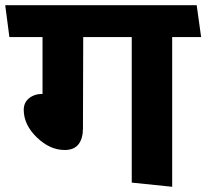

<svg xmlns="http://www.w3.org/2000/svg" viewBox="-31 -700 791 736"><path d="M629 16 474 0V-558H288Q288 -471 287.5 -383Q287 -295 287 -208Q287 -169 270 -147Q253 -125 217 -125Q160 -125 110 -173.5Q60 -222 60 -279Q60 -307 80.5 -323.5Q101 -340 132 -340V-558H5Q1 -589 -3 -619Q-7 -649 -11 -680H723L740 -558H629Z"/></svg>

Font: Palanquin Dark Medium
Style: Regular
Weight: 500
Designer: Pria Ravichandran
Version: Version 1.001